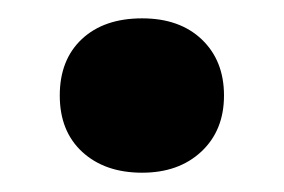

<svg xmlns="http://www.w3.org/2000/svg" viewBox="-20 -176 302 204"><path d="M131 7.5Q91.5 7.5 67.5 -14.5Q43.5 -36.5 43.5 -74.5Q43.5 -112.5 67 -134.5Q90.5 -156.5 131 -156.5Q171 -156.5 194.5 -134Q218 -111.5 218 -74.5Q218 -37.5 194 -15Q170 7.5 131 7.5Z"/></svg>

Font: Encode Sans SC Condensed Thin SemiBold
Style: Regular
Weight: 600
Version: Version 3.002